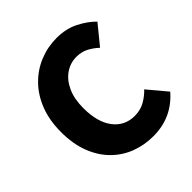

<svg xmlns="http://www.w3.org/2000/svg" viewBox="-204 -909 1074 1074"><g transform="rotate(-45 333.5 -372.0)"><path d="M401 14Q330 14 267 -10Q204 -34 155.5 -82.5Q107 -131 79.5 -202.5Q52 -274 52 -368Q52 -461 80.5 -533.5Q109 -606 158.5 -656Q208 -706 272 -732Q336 -758 407 -758Q480 -758 537.5 -729Q595 -700 633 -661L540 -547Q512 -573 481 -589Q450 -605 410 -605Q362 -605 322 -577.5Q282 -550 258.5 -498.5Q235 -447 235 -374Q235 -263 282 -201.5Q329 -140 408 -140Q453 -140 488.5 -160Q524 -180 550 -208L644 -96Q549 14 401 14Z"/></g></svg>

Font: Source Han Sans CN Heavy
Style: Regular
Weight: 900
Designer: Ryoko NISHIZUKA 西塚涼子 (kana, bopomofo & ideographs); Paul D. Hunt (Latin, Greek & Cyrillic); Sandoll Communications 산돌커뮤니
Foundry: Adobe
Version: Version 2.000;hotconv 1.0.107;makeotfexe 2.5.65593